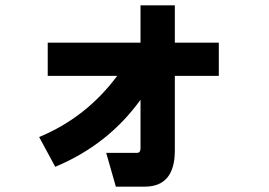

<svg xmlns="http://www.w3.org/2000/svg" viewBox="-20 -588 1002 716"><path d="M520 108H412L376 -18H491Q504 -18 504 -35V-216Q383 -48 186 34L126 -77Q302 -150 417 -305H158V-429H504V-568H632V-429H796V-305H632V-27Q632 108 520 108Z"/></svg>

Font: Gmarket Sans TTF Bold
Style: Regular
Weight: 700
Designer: Creative Director : Sungho Lee; Art Director : Kiwoong Choi; Project Manager : Sori Yang, Jongwook Yoon; Font Designer :
Foundry: Sandoll Inc.
Version: Version 1.000;hotconv 1.0.109;makeotfexe 2.5.65596